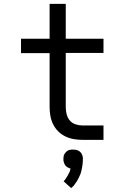

<svg xmlns="http://www.w3.org/2000/svg" viewBox="-20 -719 640 987"><path d="M512 0H404Q381 0 358.5 -4Q336 -8 315.5 -18Q295 -28 279 -44Q263 -60 253 -80.5Q243 -101 239 -123.5Q235 -146 235 -169V-446H88V-520H235V-699H318V-520H512V-447H318V-169Q318 -150 322.5 -132Q327 -114 338.5 -100Q350 -86 368 -80Q386 -74 404 -74H512ZM346 248 307 213Q311 209 314 205Q317 201 320 196.5Q323 192 325.5 187.5Q328 183 330.5 178.5Q333 174 336 168Q339 162 340 159V157L343 148L333 144Q329 142 325.5 140Q322 138 319 135Q316 132 314 128.5Q312 125 310.5 121.5Q309 118 307.5 112.5Q306 107 306 105V99Q306 94 306.5 89.5Q307 85 308 80.5Q309 76 311.5 72.5Q314 69 317 65Q320 61 323.5 58.5Q327 56 331 54Q335 52 341 51Q347 50 349 50H356Q360 50 365 50.5Q370 51 374 52Q378 53 382 55Q386 57 390 60Q394 63 396.5 66.5Q399 70 401 74Q403 78 404.5 83.5Q406 89 406 91V99Q406 107 405.5 114.5Q405 122 404 129Q403 136 401.5 143.5Q400 151 398.5 158.5Q397 166 394.5 173Q392 180 388.5 187Q385 194 382 200.5Q379 207 374.5 213.5Q370 220 364.5 228Q359 236 357 238L353 241Z"/></svg>

Font: R Plex Mono
Style: Regular
Weight: 400
Monospace: yes
Designer: Belleve Invis
Foundry: Belleve Invis
Version: Version 31.8.0